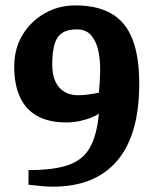

<svg xmlns="http://www.w3.org/2000/svg" viewBox="-20 -687 585 721"><path d="M178.6 14Q160 14 138.2 12.1Q116.4 10.2 87 6.7V-48.2Q182.5 -48.2 237.1 -67.5Q291.7 -86.7 317.8 -133.2Q344 -179.8 351.3 -260.3Q341.7 -252.9 322.9 -245.4Q304.1 -237.9 279.6 -232.5Q255.1 -227.2 228 -227.2Q165.4 -227.2 121.7 -250.5Q78.1 -273.7 55.8 -320.7Q33.4 -367.7 33.4 -437.1Q33.4 -504.8 64.8 -556.3Q96.2 -607.7 148.3 -637.2Q200.4 -666.7 262.5 -666.7Q345.2 -666.7 398.3 -636Q451.4 -605.3 477.2 -540.3Q502.9 -475.4 502.9 -372.8Q502.9 -180.4 419.9 -83.2Q336.8 14 178.6 14ZM272.4 -329.5Q288.4 -329.5 304.1 -331.3Q319.9 -333.1 332.4 -335.3Q344.9 -337.6 351.3 -338.8Q355.2 -375.8 356.1 -417Q357.1 -458.1 349.6 -494.6Q342.1 -531.1 322.9 -553.9Q303.8 -576.7 267.5 -576.7Q233.3 -576.7 213.1 -563Q192.9 -549.3 184.6 -520.1Q176.2 -490.9 176.2 -444.3Q176.2 -405.3 188.5 -379.9Q200.8 -354.4 222.4 -342Q244.1 -329.5 272.4 -329.5Z"/></svg>

Font: Faustina Light
Style: Regular
Weight: 300
Designer: Alfonso Garcia
Foundry: http://www.omnibus-type.com
Version: Version 1.200